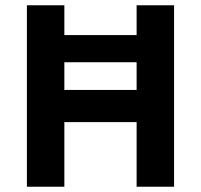

<svg xmlns="http://www.w3.org/2000/svg" viewBox="-20 -708 762 728"><path d="M82 0V-688H224V-575H498V-688H640V0H498V-245H224V0ZM224 -367H498V-472H224Z"/></svg>

Font: Saira Thin SemiBold
Style: Regular
Weight: 600
Version: Version 1.101